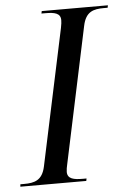

<svg xmlns="http://www.w3.org/2000/svg" viewBox="-74 -753 529 792"><g transform="rotate(-5 190.5 -357.0)"><path d="M-22 0H251L253 -10H238C200 -10 174 -15 174 -44C174 -51 176 -66 179 -77L298 -638C310 -696 342 -704 385 -704H401L403 -714H129L127 -704H143C181 -704 206 -699 206 -670C206 -664 205 -651 202 -638L82 -74C70 -18 37 -10 -5 -10H-21Z"/></g></svg>

Font: Noto Serif Display SemiCondensed
Style: Italic
Weight: 400
Width: 4
Italic angle: -12°
Designer: Monotype Design Team
Foundry: Monotype Imaging Inc.
Version: Version 2.009